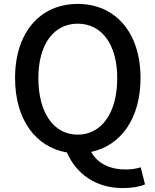

<svg xmlns="http://www.w3.org/2000/svg" viewBox="-20 -770 794 981"><path d="M377 -82C255 -82 176 -193 176 -371C176 -544 255 -649 377 -649C499 -649 579 -544 579 -371C579 -193 499 -82 377 -82ZM608 191C656 191 697 183 721 172L699 85C679 91 653 96 621 96C547 96 479 68 446 6C597 -26 698 -164 698 -371C698 -608 566 -750 377 -750C188 -750 57 -608 57 -371C57 -158 163 -18 322 9C367 114 465 191 608 191Z"/></svg>

Font: Noto Sans HK Medium
Style: Regular
Weight: 500
Designer: Ryoko NISHIZUKA 西塚涼子 (kana, bopomofo & ideographs); Paul D. Hunt (Latin, Greek & Cyrillic); Sandoll Communications 산돌커뮤니
Foundry: Adobe
Version: Version 2.002;hotconv 1.0.116;makeotfexe 2.5.65601